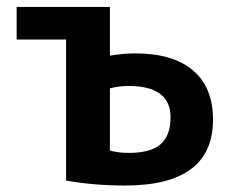

<svg xmlns="http://www.w3.org/2000/svg" viewBox="-20 -540 685 569"><path d="M29.3 -422.9V-519.5H305.7V-375Q344.7 -381.8 380.9 -381.8Q492.2 -381.8 551.8 -331.5Q611.3 -281.2 611.3 -185.5Q611.3 9.8 350.6 9.8Q257.8 9.8 175.8 -4.9V-422.9ZM305.7 -93.8Q330.1 -86.9 362.3 -86.9Q425.8 -86.9 455.6 -112.3Q485.4 -137.7 485.4 -192.4Q485.4 -285.2 361.3 -285.2Q333 -285.2 305.7 -278.3Z"/></svg>

Font: GenEi M Gothic v2 Bold
Style: Regular
Weight: 700
Version: Version 2.0